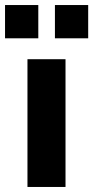

<svg xmlns="http://www.w3.org/2000/svg" viewBox="-47 -742 370 762"><path d="M62 0V-507H213V0ZM171 -590V-722H303V-590ZM-27 -590V-722H105V-590Z"/></svg>

Font: Mulish ExtraBold
Style: Regular
Weight: 800
Designer: Vernon Adams
Foundry: Vernon Adams
Version: Version 3.603; ttfautohint (v1.8.3)